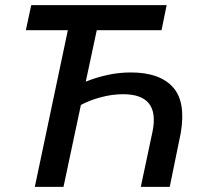

<svg xmlns="http://www.w3.org/2000/svg" viewBox="-20 -730 797 750"><path d="M116 0 245 -612H81L102 -710H631L611 -612H358L315 -411Q354 -427 399 -437Q444 -447 491 -447Q603 -447 655 -390Q707 -333 686 -210L643 0H530L576 -217Q605 -362 461 -362Q418 -362 373.5 -350Q329 -338 296 -320L228 0Z"/></svg>

Font: Raleway SemiBold
Style: Italic
Weight: 600
Italic angle: -12°
Designer: Matt McInerney, Pablo Impallari, Rodrigo Fuenzalida
Foundry: Matt McInerney, Pablo Impallari, Rodrigo Fuenzalida
Version: Version 4.026